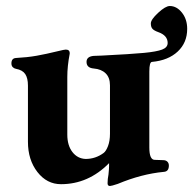

<svg xmlns="http://www.w3.org/2000/svg" viewBox="-20 -598 643 639"><path d="M338 12Q338 -2 341 -17Q343 -37 343 -44V-55Q274 15 183 15Q136 15 104.5 -25.5Q73 -66 73 -126V-313Q73 -338 64 -351.5Q55 -365 33 -369Q27 -370 22.5 -374.5Q18 -379 18 -387Q18 -404 33 -405Q71 -407 102 -412.5Q133 -418 174 -428Q194 -433 199 -433Q213 -433 212 -419Q204 -378 204 -342V-150Q204 -114 221 -92Q238 -70 265 -69Q298 -69 325 -89Q333 -95 339.5 -112Q346 -129 346 -153V-314Q346 -340 331.5 -354Q317 -368 292 -370Q268 -372 268 -392Q268 -410 292 -412L319 -413Q418 -418 459.5 -422Q501 -426 519.5 -433Q538 -440 538 -455Q538 -480 507 -491Q493 -496 487.5 -502Q482 -508 482 -520Q482 -533 506.5 -555.5Q531 -578 545 -578Q568 -578 585.5 -556Q603 -534 603 -502Q603 -456 571.5 -426.5Q540 -397 486 -392Q477 -392 477 -360V-107Q477 -66 495 -66L523 -65Q532 -65 537 -60Q542 -55 542 -47Q542 -27 525 -26Q451 -19 372 14Q351 21 346 21Q338 21 338 12Z"/></svg>

Font: EB Garamond
Style: Bold
Weight: 700
Designer: Georg Duffner and Octavio Pardo
Foundry: Georg Duffner
Version: Version 1.000; ttfautohint (v1.6)